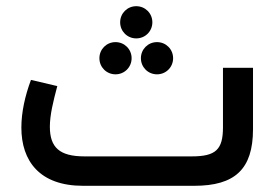

<svg xmlns="http://www.w3.org/2000/svg" viewBox="-20 -600 895 620"><path d="M420 -476C449 -476 472 -499 472 -528C472 -557 449 -580 420 -580C391 -580 368 -557 368 -528C368 -499 391 -476 420 -476ZM353 -360C382 -360 405 -383 405 -412C405 -441 382 -464 353 -464C324 -464 301 -441 301 -412C301 -383 324 -360 353 -360ZM435 -412C435 -383 458 -360 487 -360C516 -360 539 -383 539 -412C539 -441 516 -464 487 -464C458 -464 435 -441 435 -412ZM700 -189C700 -117 677 -95 599 -95H253C172 -95 141 -124 141 -191C141 -229 152 -273 165 -322L80 -342C61 -291 49 -238 49 -188C49 -80 108 0 248 0H607C738 0 797 -53 797 -183V-381H700Z"/></svg>

Font: UULA Sans Medium
Style: Regular
Weight: 500
Designer: Mohamed Gaber, Laura Garcia Mut
Foundry: Kief Type Foundry
Version: Version 3.006;hotconv 1.0.109;makeotfexe 2.5.65596